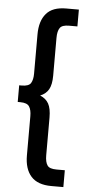

<svg xmlns="http://www.w3.org/2000/svg" viewBox="-60 -838 458 965"><g transform="rotate(5 169.0 -355.0)"><path d="M237.3 92.8Q168 92.8 134.8 55.7Q101.6 18.6 101.6 -49.8Q101.6 -116.2 101.6 -248Q101.6 -279.3 90.8 -295.9Q80.1 -313.5 44.9 -313.5Q41 -313.5 32.2 -313.5Q32.2 -334 32.2 -397.5Q35.2 -397.5 44.9 -397.5Q80.1 -397.5 90.8 -414.1Q101.6 -431.6 101.6 -461.9Q101.6 -528.3 101.6 -660.2Q101.6 -728.5 133.8 -765.6Q165 -802.7 234.4 -802.7Q254.9 -802.7 297.9 -802.7Q297.9 -782.2 297.9 -717.8Q287.1 -717.8 255.9 -717.8Q220.7 -717.8 210 -702.1Q198.2 -685.5 198.2 -651.4Q198.2 -587.9 198.2 -460.9Q198.2 -416 184.6 -391.6Q170.9 -367.2 141.6 -355.5Q170.9 -343.8 184.6 -319.3Q198.2 -294.9 198.2 -249Q198.2 -185.5 198.2 -58.6Q198.2 -24.4 210 -7.8Q220.7 7.8 255.9 7.8Q269.5 7.8 297.9 7.8Q297.9 29.3 297.9 92.8Q283.2 92.8 237.3 92.8Q237.3 92.8 237.3 92.8Z"/></g></svg>

Font: SSportsD
Style: Medium
Weight: 400
Designer: Swiss Typefaces
Version: Version 1.000